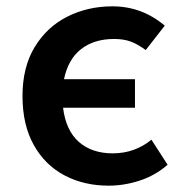

<svg xmlns="http://www.w3.org/2000/svg" viewBox="-20 -573 581 606"><path d="M51 -270Q51 -361 89.5 -424.5Q128 -488 192.5 -520.5Q257 -553 335 -553Q428 -553 500 -492L440 -415Q414 -434 392 -442Q370 -450 340 -450Q277 -450 236 -418Q195 -386 182 -323H406V-233H179Q188 -161 229 -125Q270 -89 336 -89Q405 -89 458 -132L509 -53Q470 -19 421 -3Q372 13 323 13Q245 13 183.5 -19.5Q122 -52 86.5 -115.5Q51 -179 51 -270Z"/></svg>

Font: Nebula Sans Semibold
Style: Regular
Weight: 600
Designer: Paul D. Hunt for Adobe (as Source Sans)
Foundry: Nebula Entertainment & Broadcasting LLC
Version: Version 1.010